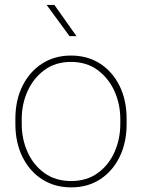

<svg xmlns="http://www.w3.org/2000/svg" viewBox="-20 -769 590 798"><path d="M43.9 -253.9V-274.4Q43.9 -352.1 73.2 -411.4Q102.5 -470.7 154.5 -504.4Q206.5 -538.1 274.9 -538.1Q344.2 -538.1 396.2 -504.4Q448.2 -470.7 477.3 -411.4Q506.3 -352.1 506.3 -274.4V-253.9Q506.3 -176.8 477.3 -117.2Q448.2 -57.6 396.5 -23.9Q344.7 9.8 275.9 9.8Q207 9.8 154.8 -23.9Q102.5 -57.6 73.2 -117.2Q43.9 -176.8 43.9 -253.9ZM70.3 -274.4V-253.9Q70.3 -190.9 94.7 -136.7Q119.1 -82.5 165 -49.6Q210.9 -16.6 275.9 -16.6Q340.3 -16.6 386 -49.6Q431.6 -82.5 455.8 -136.7Q480 -190.9 480 -253.9V-274.4Q480 -336.4 455.6 -390.4Q431.2 -444.3 385.5 -478Q339.8 -511.7 274.9 -511.7Q210.4 -511.7 164.8 -478Q119.1 -444.3 94.7 -390.4Q70.3 -336.4 70.3 -274.4ZM206.1 -748.5 297.9 -618.7H269L173.8 -748.5Z"/></svg>

Font: Vazirmatn RD Thin
Style: Regular
Weight: 100
Designer: Saber Rastikerdar
Foundry: Saber Rastikerdar
Version: Version 32.102